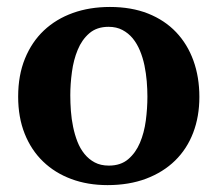

<svg xmlns="http://www.w3.org/2000/svg" viewBox="-20 -520 624 552"><path d="M403.8 -242.2Q403.8 -263.2 401.9 -286.4Q399.9 -309.6 395.3 -332Q390.6 -354.5 382.3 -374.5Q374 -394.5 361.6 -409.7Q349.1 -424.8 332 -433.8Q314.9 -442.9 292 -442.9Q258.3 -442.9 236.8 -424.3Q215.3 -405.8 203.4 -376.7Q191.4 -347.7 186.8 -313Q182.1 -278.3 182.1 -246.1Q182.1 -224.6 183.8 -201.2Q185.5 -177.7 190.2 -155.3Q194.8 -132.8 202.6 -112.8Q210.4 -92.8 222.9 -77.4Q235.4 -62 252.4 -53Q269.5 -43.9 293 -43.9Q327.1 -43.9 348.6 -62.3Q370.1 -80.6 382.3 -109.4Q394.5 -138.2 399.2 -173.3Q403.8 -208.5 403.8 -242.2ZM553.2 -241.2Q553.2 -185.1 535.4 -138.4Q517.6 -91.8 483.4 -58.3Q449.2 -24.9 400.1 -6.3Q351.1 12.2 289.1 12.2Q231.9 12.2 184.8 -5.4Q137.7 -22.9 103.8 -55.7Q69.8 -88.4 51 -135.5Q32.2 -182.6 32.2 -242.2Q32.2 -303.7 51.8 -351.6Q71.3 -399.4 106.2 -432.4Q141.1 -465.3 189.5 -482.7Q237.8 -500 295.9 -500Q357.9 -500 405.8 -481Q453.6 -461.9 486.3 -427.5Q519 -393.1 536.1 -345.7Q553.2 -298.3 553.2 -241.2Z"/></svg>

Font: Charis SIL APac
Style: Bold
Weight: 700
Foundry: SIL International
Version: Version 5.000